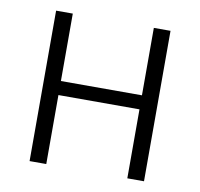

<svg xmlns="http://www.w3.org/2000/svg" viewBox="-65 -596 691 664"><g transform="rotate(10 281.0 -264.0)"><path d="M481.9 0H423.3V-242.2H138.7V0H80.1V-528.3H138.7V-291.5H423.3V-528.3H481.9Z"/></g></svg>

Font: Roboto Web
Style: Light
Weight: 300
Designer: Google
Version: Version 1.200310; 2013